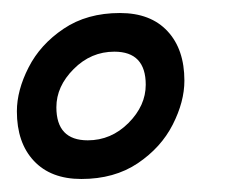

<svg xmlns="http://www.w3.org/2000/svg" viewBox="-20 -404 364 298"><path d="M266.2 -278.8Q266.2 -327.5 240 -355.6Q213.8 -383.8 166.2 -383.8Q115 -383.8 78.8 -359.4Q42.5 -335 24.4 -299.4Q6.2 -263.8 6.2 -231.2Q6.2 -182.5 32.5 -154.4Q58.8 -126.2 106.2 -126.2Q157.5 -126.2 193.8 -150.6Q230 -175 248.1 -210.6Q266.2 -246.2 266.2 -278.8ZM67.5 -237.5Q67.5 -270 94.4 -296.9Q121.2 -323.8 157.5 -323.8Q206.2 -323.8 206.2 -272.5Q206.2 -240 179.4 -213.1Q152.5 -186.2 116.2 -186.2Q67.5 -186.2 67.5 -237.5Z"/></svg>

Font: Cambay
Style: Italic
Weight: 400
Italic angle: -11°
Designer: Pooja Saxena
Foundry: Pooja Saxena
Version: Version 1.019;PS 001.019;hotconv 1.0.70;makeotf.lib2.5.58329